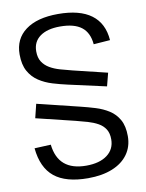

<svg xmlns="http://www.w3.org/2000/svg" viewBox="-98 -879 806 1057"><g transform="rotate(-10 304.5 -350.5)"><path d="M308.4 109.6Q183.6 109.6 119.9 57.7Q56.2 5.9 45.5 -103.8L136.9 -107.9Q145.4 -33.5 188.6 3.1Q231.8 39.8 309.9 39.8Q384.5 39.8 427.1 7.9Q469.8 -24 469.8 -79.5Q469.8 -114.1 455.5 -136.4Q441.2 -158.8 416.3 -172.6Q391.5 -186.4 359.8 -195.7Q328.2 -205 294.3 -213.4L77.9 -266.1L97 -343.6L333.4 -285.8Q374.2 -275.9 415 -263.4Q455.9 -250.9 489.3 -229.6Q522.8 -208.3 542.8 -172.7Q562.8 -137 562.8 -80.8Q562.8 -22.8 531.8 20.4Q500.8 63.5 443.7 86.5Q386.6 109.6 308.4 109.6ZM286.6 -417.3Q245.9 -426.3 204.5 -438.8Q163.1 -451.3 129.1 -473.6Q95.1 -495.9 74.6 -532.7Q54.1 -569.4 54.1 -626.8Q54.1 -713.5 118.8 -761.5Q183.4 -809.6 300.4 -809.6Q421.5 -809.6 486.3 -761.3Q551.1 -713.1 558 -618.2L465.6 -611.4Q459.9 -676.9 419.3 -708.3Q378.7 -739.8 299.5 -739.8Q227.6 -739.8 187.3 -710.4Q147.1 -681.1 147.1 -627.4Q147.1 -591.9 161.9 -569.1Q176.7 -546.3 201.6 -531.6Q226.6 -516.9 258.8 -507.6Q291 -498.2 325.8 -489.7L516.6 -443.4L497.7 -370.2Z"/></g></svg>

Font: Pathway Extreme 8pt Thin
Style: Regular
Weight: 100
Version: Version 1.001;gftools[0.9.26]